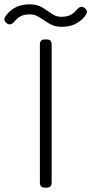

<svg xmlns="http://www.w3.org/2000/svg" viewBox="-108 -861 419 881"><path d="M91 -770Q72 -783 59 -789Q46 -795 28 -795Q5 -795 -11 -787.5Q-27 -780 -40 -764Q-53 -749 -63 -749Q-72 -749 -81 -758Q-88 -765 -88 -772Q-88 -780 -78 -793Q-39 -841 26 -841Q55 -841 73.5 -833Q92 -825 113 -809Q131 -796 143.5 -790Q156 -784 175 -784Q198 -784 214 -791.5Q230 -799 243 -815Q256 -830 266 -830Q275 -830 284 -821Q291 -814 291 -807Q291 -799 281 -786Q242 -738 177 -738Q150 -738 131.5 -746Q113 -754 91 -770ZM75 -23V-657Q75 -680 98 -680H106Q129 -680 129 -657V-23Q129 0 106 0H98Q75 0 75 -23Z"/></svg>

Font: Mitr ExtraLight
Style: Regular
Weight: 275
Designer: Thanarat Vachiruckul
Foundry: Cadson Demak Co.,Ltd.
Version: Version 1.001